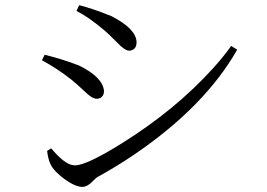

<svg xmlns="http://www.w3.org/2000/svg" viewBox="-20 -733 1040 749"><path d="M382.8 -618.2Q326.2 -666 278.3 -690.4L289.1 -712.9Q345.7 -698.2 415 -669.9Q511.7 -620.1 512.7 -568.4Q512.7 -542 491.2 -536.1Q487.3 -535.2 484.4 -535.2Q466.8 -535.2 436.5 -567.4Q402.3 -602.5 382.8 -618.2ZM272.5 -87.9Q317.4 -87.9 455.1 -173.8Q663.1 -303.7 808.6 -463.9Q850.6 -509.8 881.8 -553.7L905.3 -539.1Q778.3 -316.4 502 -128.9Q432.6 -82 359.4 -42Q355.5 -40 334 -18.6Q316.4 -3.9 301.8 -3.9Q268.6 -3.9 216.8 -45.9Q196.3 -63.5 185.5 -78.1Q168.9 -100.6 164.1 -141.6Q164.1 -143.6 164.1 -144.5L179.7 -154.3Q230.5 -93.8 263.7 -88.9Q268.6 -87.9 272.5 -87.9ZM257.8 -422.9Q203.1 -465.8 143.6 -498L154.3 -519.5Q224.6 -502 288.1 -477.5Q379.9 -432.6 385.7 -378.9Q385.7 -354.5 365.2 -348.6Q361.3 -347.7 357.4 -347.7Q338.9 -347.7 309.6 -377Q276.4 -408.2 257.8 -422.9Z"/></svg>

Font: GenYoMin JP Regular
Style: Regular
Weight: 400
Version: Version 1.001;PS 1;hotconv 16.6.51;makeotf.lib2.5.65220 DEVE